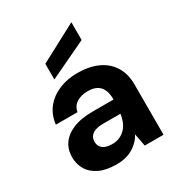

<svg xmlns="http://www.w3.org/2000/svg" viewBox="-180 -876 942 1010"><g transform="rotate(-30 291.0 -371.5)"><path d="M236 12Q173 12 131.5 -8Q90 -28 70 -62Q50 -96 50 -137Q50 -183 73.5 -217.5Q97 -252 145 -272Q193 -292 266 -292H391Q391 -328 380.5 -351.5Q370 -375 348.5 -386.5Q327 -398 294 -398Q255 -398 227.5 -381Q200 -364 193 -329H62Q68 -384 99 -424Q130 -464 181 -486Q232 -508 294 -508Q365 -508 417 -484.5Q469 -461 497.5 -415.5Q526 -370 526 -305V0H412L397 -77Q387 -57 371.5 -41Q356 -25 336 -13Q316 -1 291 5.5Q266 12 236 12ZM268 -92Q295 -92 315.5 -101.5Q336 -111 350.5 -127Q365 -143 373.5 -164Q382 -185 385 -209H281Q250 -209 230.5 -201.5Q211 -194 202 -180.5Q193 -167 193 -149Q193 -131 202 -118Q211 -105 228 -98.5Q245 -92 268 -92ZM174 -539V-634L402 -755V-647Z"/></g></svg>

Font: DM Sans 24pt
Style: Bold
Weight: 700
Designer: Colophon Foundry, Jonny Pinhorn
Foundry: Colophon Foundry
Version: Version 4.004;gftools[0.9.30]